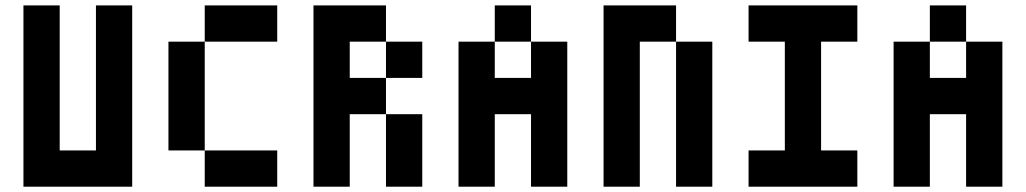

<svg xmlns="http://www.w3.org/2000/svg" viewBox="-20 -704 3868 724"><path d="M68.4 -683.6H205.1V-136.7H341.8V-683.6H478.5V0H68.4Z M752 -546.9V-683.6H1025.4V-546.9ZM752 0V-136.7H1025.4V0ZM615.2 -546.9H752V-136.7H615.2Z M1572.3 -410.2H1435.5V-546.9H1572.3ZM1435.5 -273.4H1572.3V0H1435.5ZM1435.5 -683.6V-546.9H1298.8V-410.2H1435.5V-273.4H1298.8V0H1162.1V-683.6Z M1982.4 -546.9H1845.7V-683.6H1982.4ZM1709 -546.9H1845.7V-410.2H1982.4V-546.9H2119.1V0H1982.4V-273.4H1845.7V0H1709Z M2529.3 -683.6V-546.9H2392.6V0H2255.9V-683.6ZM2529.3 -546.9H2666V0H2529.3Z M2939.5 -546.9H2802.7V-683.6H3212.9V-546.9H3076.2V-136.7H3212.9V0H2802.7V-136.7H2939.5Z M3623 -546.9H3486.3V-683.6H3623ZM3349.6 -546.9H3486.3V-410.2H3623V-546.9H3759.8V0H3623V-273.4H3486.3V0H3349.6Z"/></svg>

Font: DatCub
Style: Bold
Weight: 700
Designer: GGBot
Version: 1.00